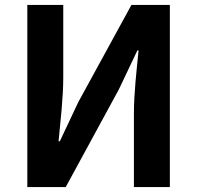

<svg xmlns="http://www.w3.org/2000/svg" viewBox="-20 -760 801 780"><path d="M237 -740H91V0H247L463 -397L538 -555H543C535 -475 524 -382 524 -297V0H670V-740H514L298 -345L223 -186H218C225 -263 237 -361 237 -445Z"/></svg>

Font: Spoqa Han Sans Neo Bold
Style: Bold
Weight: 700
Designer: [Spoqa Han Sans Neo] Dong-huui Kim  Younghwa Kang  Yujin Lee  [Noto Sans] Ryoko NISHIZUKA  (kana & ideographs); Paul D. 
Foundry: Spoqa (http://www.spoqa-han-sans.com)
Version: Version 1.100;hotconv 1.0.109;makeotfexe 2.5.65596